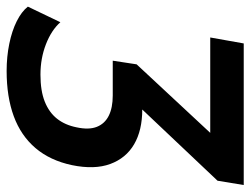

<svg xmlns="http://www.w3.org/2000/svg" viewBox="-109 -637 755 579"><g transform="rotate(90 268.5 -347.5)"><path d="M193 10Q150 10 111 2Q72 -6 43 -20.5Q14 -35 -1 -54L46 -152Q70 -125 112.5 -108.5Q155 -92 204 -92Q253 -92 285.5 -105Q318 -118 337 -142Q356 -166 363 -201Q371 -238 361.5 -262Q352 -286 328 -298Q304 -310 267 -310H162L173 -382L415 -642L409 -604H92L110 -705H537L524 -626L279 -367L267 -399H309Q372 -399 414 -374.5Q456 -350 473.5 -302.5Q491 -255 477 -187Q463 -121 425.5 -77Q388 -33 329.5 -11.5Q271 10 193 10Z"/></g></svg>

Font: Nunito Sans 10pt Condensed
Style: Bold Italic
Weight: 700
Width: 3
Italic angle: -9°
Designer: Vernon Adams
Foundry: Vernon Adams
Version: Version 3.101;gftools[0.9.27]